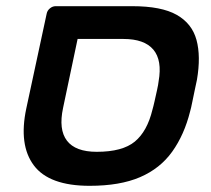

<svg xmlns="http://www.w3.org/2000/svg" viewBox="-20 -591 682 621"><path d="M270 10Q139 10 89.5 -56Q40 -122 65 -240L131 -547Q133 -557 141.5 -564Q150 -571 160 -571H408Q502 -571 551.5 -543Q601 -515 615.5 -462Q630 -409 617 -333Q615 -323 610.5 -302.5Q606 -282 602 -261.5Q598 -241 595 -231Q576 -155 537 -100.5Q498 -46 433 -18Q368 10 270 10ZM293 -100Q376 -100 416 -133Q456 -166 473 -236Q476 -246 480 -264Q484 -282 488 -300Q492 -318 493 -328Q505 -396 476 -430.5Q447 -465 379 -465H231L184 -242Q169 -172 196.5 -136Q224 -100 293 -100Z"/></svg>

Font: Rubik Medium
Style: Italic
Weight: 500
Italic angle: -12°
Designer: Hubert and Fischer
Foundry: Hubert and Fischer
Version: Version 2.300;gftools[0.9.30]